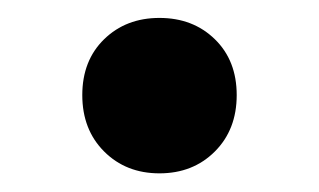

<svg xmlns="http://www.w3.org/2000/svg" viewBox="-20 -494 349 210"><path d="M70 -390Q70 -427.8 93.9 -451.1Q117.8 -474.4 154.4 -474.4Q191.1 -474.4 215 -451.1Q238.9 -427.8 238.9 -390Q238.9 -352.2 215 -328.3Q191.1 -304.4 154.4 -304.4Q117.8 -304.4 93.9 -328.3Q70 -352.2 70 -390Z"/></svg>

Font: Paperlogy 6 SemiBold
Style: Regular
Weight: 600
Designer: redesigned by Lee Juim, glyphs from Gmarket Sans & Montserrat
Foundry: PT&
Version: Version 1.001